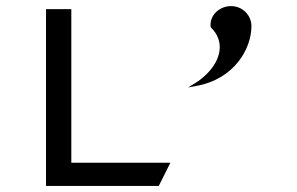

<svg xmlns="http://www.w3.org/2000/svg" viewBox="-20 -610 975 630"><path d="M738 -590C702 -590 668 -562 671 -524V-522L672 -520C719 -474 705 -414 659 -368C648 -357 635 -346 620 -337L597 -323L624 -328C751 -351 805 -452 805 -524C805 -561 775 -590 738 -590ZM214 -580H131V0H501L539 -76H214Z"/></svg>

Font: Charger Monospace
Style: Regular
Weight: 400
Designer: Jasper
Foundry: Cannot Into Space Fonts
Version: Version 0.980